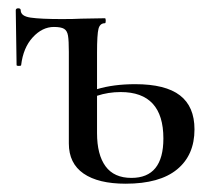

<svg xmlns="http://www.w3.org/2000/svg" viewBox="-20 -430 511 463"><path d="M449 -118Q449 -56 407 -21.5Q365 13 283 13Q217 13 181.5 -11.5Q146 -36 146 -84V-305Q146 -332 144 -344Q142 -356 134.5 -360.5Q127 -365 110 -365Q82 -365 59 -340Q36 -315 31 -273Q31 -271 25.5 -271Q20 -271 20 -273L18 -405Q18 -410 24 -410Q30 -410 30 -405Q30 -391 54 -387.5Q78 -384 130 -384Q158 -384 176 -385L233 -386Q235 -386 235 -380Q235 -374 233 -374Q221 -374 217.5 -360.5Q214 -347 214 -303V-215Q254 -227 306 -227Q379 -227 414 -200Q449 -173 449 -118ZM374 -96Q374 -208 271 -208Q241 -208 214 -199V-109Q214 -57 234.5 -29Q255 -1 297 -1Q374 -1 374 -96Z"/></svg>

Font: Cormorant Infant Medium
Style: Regular
Weight: 500
Designer: Christian Thalmann (Catharsis Fonts)
Version: Version 3.000